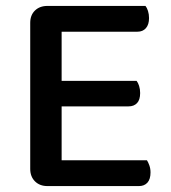

<svg xmlns="http://www.w3.org/2000/svg" viewBox="-20 -627 576 648"><path d="M140 1Q114 1 98 -15Q82 -31 82 -57V-550Q82 -576 98 -591.5Q114 -607 140 -607H471Q476 -601 479.5 -590Q483 -579 483 -566Q483 -544 472.5 -532Q462 -520 444 -520H188V-354H441Q446 -348 449.5 -337Q453 -326 453 -313Q453 -290 442.5 -279Q432 -268 414 -268H188V-86H476Q480 -80 484 -69Q488 -58 488 -45Q488 -22 477.5 -10.5Q467 1 449 1H140Z"/></svg>

Font: Baloo Chettan 2 Medium
Style: Regular
Weight: 500
Designer: Maithili Shingre, Unnati Kotecha and Ek Type
Foundry: Ek Type
Version: Version 1.640;hotconv 1.0.111;makeotfexe 2.5.65597; ttfautoh